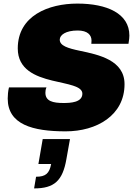

<svg xmlns="http://www.w3.org/2000/svg" viewBox="-20 -720 762 1070"><path d="M346 12C519 12 674 -77 674 -251C674 -385 530 -415 425 -437C358 -451 313 -465 313 -499C313 -525 346 -550 413 -550C469 -550 490 -524 490 -494C490 -489 490 -485 489 -476H696C700 -500 701 -511 701 -522C701 -645 576 -700 411 -700C251 -700 79 -633 79 -450C79 -333 177 -294 271 -271C357 -250 439 -241 439 -198C439 -149 373 -146 334 -146C275 -146 233 -156 233 -203C233 -212 234 -222 239 -233H30C25 -213 23 -189 23 -171C23 -26 162 12 346 12ZM170 330C282 330 329 288 350 167L370 55H218L194 194H265C255 247 234 265 181 265Z"/></svg>

Font: Archivo Black
Style: Italic
Weight: 900
Italic angle: -10°
Designer: Hector Gatti
Foundry: Omnibus-Type
Version: Version 2.001